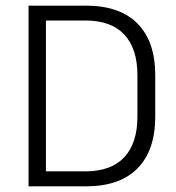

<svg xmlns="http://www.w3.org/2000/svg" viewBox="-20 -659 624 679"><path d="M122 0V-53H281.5Q373 -53 419.5 -103Q466 -153 466 -246.5V-393Q466 -487 419.5 -536.8Q373 -586.5 281.5 -586.5H121.5V-639H283.5Q404 -639 466.5 -575.5Q529 -512 529 -393.5V-246Q529 -127.5 466.5 -63.8Q404 0 283.5 0ZM81 0V-639H142.5V0Z"/></svg>

Font: Anek Latin Medium Light
Style: Regular
Weight: 300
Version: Version 1.003